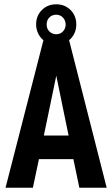

<svg xmlns="http://www.w3.org/2000/svg" viewBox="-20 -878 525 898"><path d="M323.2 -133.8H162.1L133.8 0H5.9L183.1 -689.9Q167 -703.1 158.2 -722.2Q148.9 -742.2 148.9 -763.2Q148.9 -804.2 175.8 -831.1Q202.6 -857.9 243.2 -857.9Q283.2 -857.9 310.1 -831.1Q336.9 -804.2 336.9 -763.2Q336.9 -741.2 328.1 -722.2Q319.3 -703.1 303.2 -689.9L479 0H351.1ZM210.4 -795.9Q198.2 -783.2 198.2 -763.2Q198.2 -743.7 210.9 -731Q224.1 -717.8 243.2 -717.8Q261.7 -717.8 274.4 -731Q287.1 -744.6 287.1 -763.2Q287.1 -782.2 274.4 -795.9Q261.7 -809.1 243.2 -809.1Q222.7 -809.1 210.4 -795.9ZM300.8 -244.1 243.2 -523.9 185.1 -244.1ZM269 -668.9Z"/></svg>

Font: D-DIN Condensed
Style: DINCondensed-Bold
Weight: 700
Width: 3
Designer: Charles Nix
Foundry: Datto Inc.
Version: Version 1.10